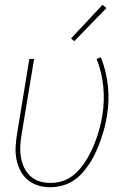

<svg xmlns="http://www.w3.org/2000/svg" viewBox="-20 -777 540 805"><path d="M190 8Q164 8 139.5 0.5Q115 -7 96 -23Q77 -39 65.5 -61.5Q54 -84 49 -109Q44 -134 45.5 -160.5Q47 -187 51 -213L103 -530H123L70 -210Q66 -187 65 -163Q64 -139 68 -116.5Q72 -94 81.5 -74Q91 -54 107 -39Q123 -24 145 -17Q167 -10 191 -10Q214 -10 237.5 -16.5Q261 -23 281 -37.5Q301 -52 317 -71.5Q333 -91 345.5 -112Q358 -133 368 -155.5Q378 -178 385.5 -200Q393 -222 399 -245Q405 -268 409 -292Q419 -354 413 -414.5Q407 -475 385 -530L403 -537Q426 -479 432.5 -416Q439 -353 428 -289Q424 -264 417.5 -239.5Q411 -215 402.5 -191Q394 -167 383.5 -143Q373 -119 359 -97Q345 -75 327.5 -54.5Q310 -34 287.5 -19.5Q265 -5 240 1.5Q215 8 190 8ZM291 -604 278 -616 410 -757 426 -743Z"/></svg>

Font: Iosevka Curly Thin Oblique
Style: Regular
Weight: 100
Italic angle: -9°
Monospace: yes
Designer: Belleve Invis
Foundry: Belleve Invis
Version: Version 11.1.0; ttfautohint (v1.8.3)